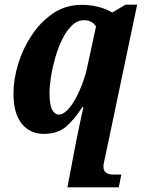

<svg xmlns="http://www.w3.org/2000/svg" viewBox="-20 -566 621 826"><path d="M308 40Q312 22 318 -8Q324 -38 330 -66Q336 -94 339 -105H334Q300 -52 264 -21Q228 10 168 10Q109 10 73.5 -34Q38 -78 38 -163Q38 -225 58 -290.5Q78 -356 115.5 -413Q153 -470 205.5 -506.5Q258 -543 323 -545Q362 -546 398.5 -537.5Q435 -529 463 -512L520 -546H570L434 102Q431 115 428 128.5Q425 142 425 150Q425 169 436.5 177Q448 185 467 185H502L491 240H270ZM233 -73Q251 -73 270 -92.5Q289 -112 306 -143.5Q323 -175 337 -213.5Q351 -252 358 -290L393 -452Q387 -463 374 -471Q361 -479 342 -479Q313 -479 289.5 -456.5Q266 -434 248 -397.5Q230 -361 218 -319Q206 -277 199.5 -236.5Q193 -196 193 -166Q193 -115 204.5 -94Q216 -73 233 -73Z"/></svg>

Font: Noto Serif Condensed ExtraBold
Style: Italic
Weight: 800
Width: 3
Italic angle: -12°
Designer: Monotype Design Team
Foundry: Monotype Imaging Inc.
Version: Version 2.014; ttfautohint (v1.8.4.7-5d5b)